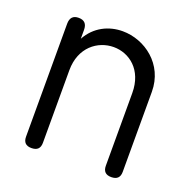

<svg xmlns="http://www.w3.org/2000/svg" viewBox="-107 -677 771 780"><g transform="rotate(20 278.5 -286.5)"><path d="M72 -36C72 -12 84 0 108 0C133 0 145 -12 145 -36V-350C145 -449 214 -500 283 -500C350 -500 417 -451 417 -350V-36C417 -12 429 0 453 0C478 0 490 -12 490 -36V-382C490 -501 391 -573 295 -573C236 -573 178 -546 145 -486V-524C145 -550 133 -563 108 -563C84 -563 72 -550 72 -524Z"/></g></svg>

Font: Numismatica Pro
Style: Regular
Weight: 400
Designer: Chris Hopkins
Foundry: Edward C. D. Hopkins
Version: Version 2.19D